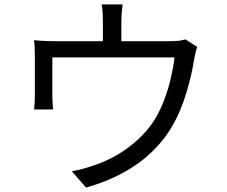

<svg xmlns="http://www.w3.org/2000/svg" viewBox="-20 -821 1040 878"><path d="M540.6 -801Q537.8 -778 536.4 -759.9Q535 -741.7 535 -725.8Q535 -714.3 535 -689.3Q535 -664.4 535 -637.4Q535 -610.5 535 -592.3H450.4Q450.4 -612.2 450.4 -639.2Q450.4 -666.1 450.4 -690.2Q450.4 -714.3 450.4 -725.8Q450.4 -741.7 449.5 -759.9Q448.6 -778 445.1 -801ZM881.9 -606.8Q878 -596.4 873.8 -578.7Q869.6 -561.1 867.2 -546.7Q862.7 -516.9 854.3 -479.8Q845.9 -442.8 834 -402.5Q822.1 -362.2 805.8 -322.4Q789.6 -282.5 768.9 -246.5Q731.6 -181.3 674 -126Q616.4 -70.7 540.7 -29.7Q465.1 11.2 373.4 36.7L308.4 -38Q333.4 -41.9 360.8 -49.5Q388.2 -57.2 411.7 -65.7Q462.3 -81.9 513.1 -111.2Q564 -140.5 608.2 -180.5Q652.5 -220.5 683.2 -267.5Q710.2 -310 729.8 -361.2Q749.3 -412.4 761.4 -464.2Q773.4 -516 777.9 -558.5H219.4Q219.4 -542.9 219.4 -517.8Q219.4 -492.8 219.4 -465.2Q219.4 -437.7 219.4 -414.5Q219.4 -391.3 219.4 -379.9Q219.4 -366.4 220.4 -349.2Q221.4 -332 222.7 -320.5H135.6Q137.6 -333.9 138.5 -351.9Q139.4 -369.9 139.4 -384.4Q139.4 -396.4 139.4 -420Q139.4 -443.6 139.4 -471.1Q139.4 -498.6 139.4 -522.7Q139.4 -546.9 139.4 -560Q139.4 -575.8 138.7 -598.1Q138 -620.4 135.6 -637Q157.5 -635.2 180.2 -633.9Q202.9 -632.6 229.2 -632.6H759.1Q787.2 -632.6 802.6 -635.2Q818 -637.8 827.5 -640.9Z"/></svg>

Font: Noto Sans KR Thin
Style: Regular
Weight: 100
Designer: Ryoko NISHIZUKA 西塚涼子 (kana, bopomofo & ideographs); Paul D. Hunt (Latin, Greek & Cyrillic); Sandoll Communications 산돌커뮤니
Foundry: Adobe
Version: Version 2.004-H2;hotconv 1.0.118;makeotfexe 2.5.65603